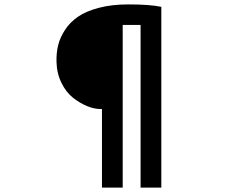

<svg xmlns="http://www.w3.org/2000/svg" viewBox="-20 -794 1040 870"><path d="M442 56V-300H435Q407 -300 375 -313Q343 -326 311.5 -350.5Q280 -375 258.5 -418.5Q237 -462 236 -515Q235 -554 243.5 -589Q252 -624 274.5 -658.5Q297 -693 333 -718Q369 -743 427.5 -758.5Q486 -774 561 -774Q659 -774 711 -763V56H617V-681H536V56Z"/></svg>

Font: Noto Sans Korean Bold
Style: Bold
Weight: 700
Designer: Ryoko NISHIZUKA  (kana & ideographs); Paul D. Hunt (Latin, Greek & Cyrillic); Wenlong ZHANG  (bopomofo); Sandoll Communi
Foundry: Adobe Systems Incorporated
Version: Version 1.000;PS 1;hotconv 1.0.78;makeotf.lib2.5.61930